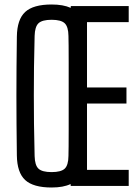

<svg xmlns="http://www.w3.org/2000/svg" viewBox="-20 -827 620 854"><path d="M209.5 7Q128 7 92 -26.2Q56 -59.5 55 -135.5Q54 -211.5 53.5 -276.2Q53 -341 53 -402.2Q53 -463.5 53.5 -527.2Q54 -591 55 -664Q56 -740.5 92 -773.8Q128 -807 209.5 -807Q261.5 -807 294.5 -792L295 -800H552.5V-728.5H367V-438H542.5V-366.5H367V-71.5H552.5V0H294.5L294 -8.5Q262 7 209.5 7ZM209.5 -61.5Q251.5 -61.5 267.8 -76.8Q284 -92 284.5 -133Q285 -144 285.2 -175.8Q285.5 -207.5 285.5 -252.5Q285.5 -297.5 285.5 -348.8Q285.5 -400 285.5 -451.2Q285.5 -502.5 285.5 -547.2Q285.5 -592 285.2 -624Q285 -656 284.5 -667Q284 -708 267.8 -723.5Q251.5 -739 209.5 -739Q167.5 -739 151.2 -723.5Q135 -708 134 -667Q132 -591.5 131.2 -527.5Q130.5 -463.5 130.5 -403Q130.5 -342.5 131.2 -277.2Q132 -212 134 -133Q135 -92 151.2 -76.8Q167.5 -61.5 209.5 -61.5Z"/></svg>

Font: Big Shoulders Text Thin
Style: Regular
Weight: 400
Version: Version 2.002